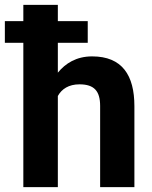

<svg xmlns="http://www.w3.org/2000/svg" viewBox="-31 -770 625 790"><path d="M296 -423C357 -423 381 -395 381 -334V0H522V-333C522 -460 472 -538 348 -538C283 -538 238 -509 207 -471V-594H330V-683H207V-750H65V-683H-11V-594H65V0H207V-375C223 -404 252 -423 296 -423Z"/></svg>

Font: Asimov
Style: Regular
Weight: 500
Designer: Google
Version: Version 2.000980; 2014